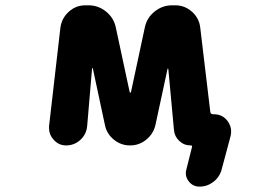

<svg xmlns="http://www.w3.org/2000/svg" viewBox="-20 -568 1040 728"><path d="M736.3 139.6Q710.9 139.6 695.3 119.1Q684.6 105.5 684.6 88.9Q684.6 82 686.5 75.2L708 -10.7Q710 -16.6 703.1 -16.6Q677.7 -16.6 659.7 -33.7Q641.6 -50.8 639.6 -75.2L618.2 -306.6Q618.2 -307.6 616.7 -308.1Q615.2 -308.6 615.2 -306.6L569.3 -93.8Q561.5 -60.5 534.7 -38.6Q507.8 -16.6 473.1 -16.6Q438.5 -16.6 411.6 -38.6Q384.8 -60.5 377.9 -93.8L332 -308.6Q332 -309.6 330.6 -309.6Q329.1 -309.6 329.1 -308.6L310.5 -89.8Q307.6 -58.6 284.7 -37.6Q261.7 -16.6 230.5 -16.6Q202.1 -16.6 182.6 -39.1Q166 -57.6 166 -81.1Q166 -85 166 -89.8L209 -462.9Q213.9 -499 240.7 -523.4Q267.6 -547.9 303.7 -547.9H315.4Q352.5 -547.9 381.8 -524.4Q411.1 -501 418.9 -464.8L471.7 -218.8Q472.7 -216.8 474.1 -216.8Q475.6 -216.8 476.6 -218.8L529.3 -464.8Q537.1 -501 566.4 -524.4Q595.7 -547.9 632.8 -547.9H644.5Q680.7 -547.9 708 -523.4Q735.4 -499 739.3 -462.9L777.3 -144.5Q778.3 -134.8 788.1 -134.8H791Q823.2 -134.8 842.8 -109.4Q856.4 -90.8 856.4 -70.3Q856.4 -61.5 854.5 -52.7L820.3 75.2Q812.5 103.5 789.1 121.6Q765.6 139.6 736.3 139.6Z"/></svg>

Font: Rounded-X Mgen+ 1m bold
Style: Bold
Weight: 700
Designer: [Source Han Sans]
Ryoko NISHIZUKA  (kana & ideographs); Paul D. Hunt (Latin, Greek & Cyrillic); Wenlong ZHANG  (bopomofo
Version: Version 1.059.20150602